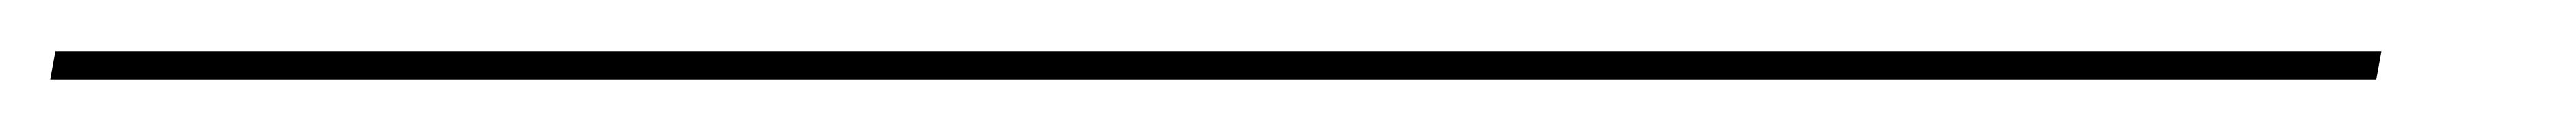

<svg xmlns="http://www.w3.org/2000/svg" viewBox="-78 1 1000 51"><path d="M-58.5 32 -56.5 21H846.5L844.5 32Z"/></svg>

Font: Anybody UltraExpanded Thin
Style: Italic
Weight: 100
Width: 9
Italic angle: -10°
Designer: Tyler Finck
Foundry: Etcetera Type Company
Version: Version 1.010; ttfautohint (v1.8.3) -l 8 -r 50 -G 200 -x 14 